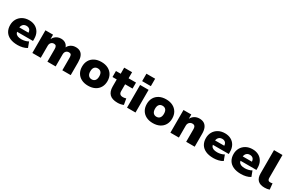

<svg xmlns="http://www.w3.org/2000/svg" viewBox="180 -2214 5585 3688"><g transform="rotate(30 2973.0 -370.0)"><path d="M355 11Q251 11 181 -21.5Q111 -54 76 -113Q41 -172 41 -252Q41 -327 74.5 -386Q108 -445 170 -480Q232 -515 317 -515Q392 -515 450 -484Q508 -453 541.5 -394Q575 -335 575 -250V-206H193V-300H431L421 -286Q421 -342 394.5 -369Q368 -396 321 -396Q289 -396 265.5 -381.5Q242 -367 228.5 -340Q215 -313 215 -273V-256Q215 -208 230.5 -178.5Q246 -149 279 -135.5Q312 -122 364 -122Q402 -122 443 -132Q484 -142 514 -161L559 -41Q517 -14 462.5 -1.5Q408 11 355 11Z M679 0V-503H848V-407H849Q865 -441 891 -465Q917 -489 950.5 -502Q984 -515 1024 -515Q1080 -515 1120.5 -488Q1161 -461 1178 -412Q1197 -455 1242 -485Q1287 -515 1351 -515Q1409 -515 1449 -490Q1489 -465 1509.5 -414.5Q1530 -364 1530 -284V0H1344V-282Q1344 -324 1331 -343.5Q1318 -363 1283 -363Q1257 -363 1237 -351Q1217 -339 1206.5 -318Q1196 -297 1196 -268V0H1013V-282Q1013 -324 998 -343.5Q983 -363 951 -363Q925 -363 905.5 -350.5Q886 -338 875.5 -317Q865 -296 865 -268V0Z M1918 11Q1832 11 1768.5 -21.5Q1705 -54 1670.5 -113.5Q1636 -173 1636 -252Q1636 -332 1670.5 -391Q1705 -450 1768.5 -482.5Q1832 -515 1918 -515Q2004 -515 2067 -482.5Q2130 -450 2165 -391Q2200 -332 2200 -252Q2200 -173 2165.5 -113.5Q2131 -54 2067.5 -21.5Q2004 11 1918 11ZM1918 -130Q1965 -130 1991 -161.5Q2017 -193 2017 -252Q2017 -312 1991 -342.5Q1965 -373 1918 -373Q1871 -373 1845 -342.5Q1819 -312 1819 -252Q1819 -193 1845.5 -161.5Q1872 -130 1918 -130Z M2572 11Q2450 11 2393.5 -46.5Q2337 -104 2337 -213V-370H2243V-503H2348V-638H2523V-503H2688V-370H2523V-217Q2523 -175 2544 -154.5Q2565 -134 2609 -134Q2625 -134 2643 -137.5Q2661 -141 2678 -146L2701 -15Q2672 -2 2639.5 4.5Q2607 11 2572 11Z M2776 -586V-751H2969V-586ZM2779 0V-503H2967V0Z M3354 11Q3268 11 3204.5 -21.5Q3141 -54 3106.5 -113.5Q3072 -173 3072 -252Q3072 -332 3106.5 -391Q3141 -450 3204.5 -482.5Q3268 -515 3354 -515Q3440 -515 3503 -482.5Q3566 -450 3601 -391Q3636 -332 3636 -252Q3636 -173 3601.5 -113.5Q3567 -54 3503.5 -21.5Q3440 11 3354 11ZM3354 -130Q3401 -130 3427 -161.5Q3453 -193 3453 -252Q3453 -312 3427 -342.5Q3401 -373 3354 -373Q3307 -373 3281 -342.5Q3255 -312 3255 -252Q3255 -193 3281.5 -161.5Q3308 -130 3354 -130Z M3741 0V-503H3914V-410H3915Q3941 -460 3987.5 -487.5Q4034 -515 4092 -515Q4153 -515 4194.5 -490Q4236 -465 4258 -414.5Q4280 -364 4280 -284V0H4091V-278Q4091 -308 4083.5 -326.5Q4076 -345 4061 -354Q4046 -363 4022 -363Q3996 -363 3975 -351Q3954 -339 3941.5 -317Q3929 -295 3929 -265V0Z M4697 11Q4593 11 4523 -21.5Q4453 -54 4418 -113Q4383 -172 4383 -252Q4383 -327 4416.5 -386Q4450 -445 4512 -480Q4574 -515 4659 -515Q4734 -515 4792 -484Q4850 -453 4883.5 -394Q4917 -335 4917 -250V-206H4535V-300H4773L4763 -286Q4763 -342 4736.5 -369Q4710 -396 4663 -396Q4631 -396 4607.5 -381.5Q4584 -367 4570.5 -340Q4557 -313 4557 -273V-256Q4557 -208 4572.5 -178.5Q4588 -149 4621 -135.5Q4654 -122 4706 -122Q4744 -122 4785 -132Q4826 -142 4856 -161L4901 -41Q4859 -14 4804.5 -1.5Q4750 11 4697 11Z M5310 11Q5206 11 5136 -21.5Q5066 -54 5031 -113Q4996 -172 4996 -252Q4996 -327 5029.5 -386Q5063 -445 5125 -480Q5187 -515 5272 -515Q5347 -515 5405 -484Q5463 -453 5496.5 -394Q5530 -335 5530 -250V-206H5148V-300H5386L5376 -286Q5376 -342 5349.5 -369Q5323 -396 5276 -396Q5244 -396 5220.5 -381.5Q5197 -367 5183.5 -340Q5170 -313 5170 -273V-256Q5170 -208 5185.5 -178.5Q5201 -149 5234 -135.5Q5267 -122 5319 -122Q5357 -122 5398 -132Q5439 -142 5469 -161L5514 -41Q5472 -14 5417.5 -1.5Q5363 11 5310 11Z M5832 11Q5731 11 5681.5 -39.5Q5632 -90 5632 -187V-705H5820V-197Q5820 -176 5826 -161.5Q5832 -147 5844 -139.5Q5856 -132 5875 -132Q5890 -132 5901.5 -133.5Q5913 -135 5927 -138L5940 -6Q5912 3 5888 7Q5864 11 5832 11Z"/></g></svg>

Font: Nunito Sans 8pt Black
Style: Regular
Weight: 900
Version: Version 3.101;gftools[0.9.27]